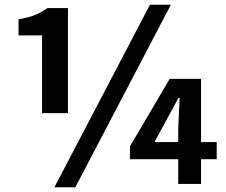

<svg xmlns="http://www.w3.org/2000/svg" viewBox="-20 -774 949 808"><path d="M297 14 699 -754H611L209 14ZM157 -625V-298H266V-740H180C144 -716 115 -702 58 -693V-625ZM826 -104H892V-176H826V-442H694L527 -158V-104H730V0H826ZM730 -232V-176H630L731 -362H736Z"/></svg>

Font: Bithumb Trading Sans Bold
Style: Bold
Weight: 700
Designer: Ham Hyungwon
Foundry: Bithumb
Version: Version 0.500;FEAKit 1.0